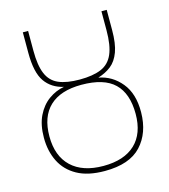

<svg xmlns="http://www.w3.org/2000/svg" viewBox="-110 -815 805 913"><g transform="rotate(-15 292.5 -358.0)"><path d="M294 11Q211 11 158 -18.5Q105 -48 79.5 -99.5Q54 -151 54 -216Q54 -280 75.5 -324Q97 -368 132.5 -393.5Q168 -419 209 -426Q150 -439 118.5 -484Q87 -529 87 -626V-727H113V-629Q113 -557 130.5 -515.5Q148 -474 187.5 -457Q227 -440 291 -440Q356 -440 396.5 -457Q437 -474 455.5 -516.5Q474 -559 474 -634V-727H500V-628Q500 -561 485 -520.5Q470 -480 442.5 -458.5Q415 -437 378 -426Q444 -414 488.5 -360Q533 -306 532 -214Q531 -113 473.5 -51Q416 11 294 11ZM294 -14Q396 -14 450.5 -65.5Q505 -117 505 -214Q505 -314 453.5 -364Q402 -414 291 -414Q188 -414 134.5 -363.5Q81 -313 81 -216Q81 -119 136.5 -66.5Q192 -14 294 -14Z"/></g></svg>

Font: Noto Sans SemiCondensed Thin
Style: Regular
Weight: 100
Width: 4
Designer: Monotype Design Team
Foundry: Monotype Imaging Inc.
Version: Version 2.013; ttfautohint (v1.8.4.7-5d5b)